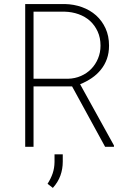

<svg xmlns="http://www.w3.org/2000/svg" viewBox="-20 -731 640 956"><path d="M338.9 -300.8 503.4 0H547.4V-6.8L378.9 -311.5Q410.2 -324.2 436.8 -342.3Q463.4 -360.4 482.4 -384.3Q501.5 -407.7 512.2 -437.5Q522.9 -467.3 522.9 -503.9Q522.9 -551.8 505.6 -589.6Q488.3 -627.4 458.5 -654.3Q428.2 -681.2 387.9 -695.6Q347.7 -710 302.2 -710.9H105.5V0H147V-300.8ZM147 -338.9V-672.9H301.8Q338.9 -671.9 371.6 -660.2Q404.3 -648.4 428.2 -627Q452.1 -605 466.3 -574Q480.5 -543 480.5 -503.9Q480.5 -469.2 468 -439.5Q455.6 -409.7 434.1 -387.7Q412.6 -365.7 383.1 -352.8Q353.5 -339.8 318.8 -338.9ZM292.5 74.2V37.6H251.5V75.7Q251 106.4 242.2 132.3Q233.4 158.2 216.8 184.1L243.2 204.6Q269 175.8 280.8 143.1Q292.5 110.4 292.5 74.2Z"/></svg>

Font: Roboto Mono ExtraLight
Style: Regular
Weight: 250
Monospace: yes
Designer: Google
Version: Version 3.000